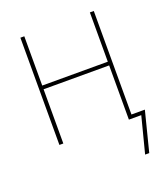

<svg xmlns="http://www.w3.org/2000/svg" viewBox="-129 -610 759 875"><g transform="rotate(-20 250.0 -172.5)"><path d="M444 175H424L469 0H409V-263H91V0H72V-520H91V-281H409V-520H428V-18H493Z"/></g></svg>

Font: Iosevka SS04 Thin
Style: Regular
Weight: 100
Monospace: yes
Designer: Belleve Invis
Foundry: Belleve Invis
Version: Version 19.0.0; ttfautohint (v1.8.4)